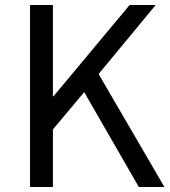

<svg xmlns="http://www.w3.org/2000/svg" viewBox="-20 -753 686 773"><path d="M101 0H193V-232L319 -382L539 0H642L377 -455L607 -733H502L195 -365H193V-733H101Z"/></svg>

Font: Noto Sans Mono CJK SC
Style: Regular
Weight: 400
Designer: Ryoko NISHIZUKA 西塚涼子 (kana, bopomofo & ideographs); Paul D. Hunt (Latin, Greek & Cyrillic); Sandoll Communications 산돌커뮤니
Foundry: Adobe
Version: Version 2.004;hotconv 1.0.118;makeotfexe 2.5.65603